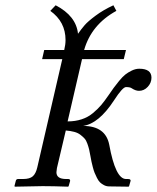

<svg xmlns="http://www.w3.org/2000/svg" viewBox="-20 -700 589 721"><path d="M193.8 -68.8Q191.9 -57.1 191.9 -53.2Q191.9 -27.8 228 -27.8H235.8Q244.6 -27.8 243.2 -20L237.8 -1L235.8 1Q179.2 -1 140.1 -1L36.1 1L34.2 -1L39.1 -20Q40.5 -27.8 47.9 -27.8H66.9Q91.8 -27.8 103.3 -38.1Q114.7 -48.3 120.1 -71.8L213.9 -478H138.2L146 -512.2H221.2Q226.1 -532.7 226.1 -549.8Q226.1 -618.2 168.9 -659.2L189 -680.2Q266.1 -640.1 272.9 -573.2Q285.6 -591.3 297.9 -605.5Q310.1 -619.6 338.9 -641.1Q367.7 -662.6 405.8 -680.2L417 -659.2Q323.2 -607.9 295.9 -512.2H453.1L444.8 -478H288.1L233.9 -244.1Q262.7 -244.1 286.6 -252Q310.5 -259.8 329.1 -275.4Q347.7 -291 359.9 -305.4Q372.1 -319.8 387.2 -341.8Q400.4 -360.8 407 -370.1Q413.6 -379.4 427 -395.8Q440.4 -412.1 450.7 -420.2Q460.9 -428.2 475.1 -435.1Q489.3 -441.9 502.9 -441.9Q548.8 -441.9 548.8 -408.2Q548.8 -389.2 534.9 -374Q521 -358.9 502 -358.9Q489.3 -358.9 475.1 -368.2Q469.2 -373 453.1 -373Q440.4 -373 408.2 -323.2Q351.1 -235.8 292 -227.1Q376 -227.1 390.1 -157.2Q413.6 -27.8 453.1 -27.8H460Q462.9 -27.8 465.3 -27.3Q467.8 -26.9 469.5 -24.9Q471.2 -22.9 470.2 -20L464.8 -1L462.9 1L390.1 0Q379.9 0 370.8 -4.6Q361.8 -9.3 355.7 -15.1Q349.6 -21 344 -32.2Q338.4 -43.5 335.2 -51.3Q332 -59.1 328.4 -73Q324.7 -86.9 323.5 -93.3Q322.3 -99.6 319.8 -112.8Q316.9 -129.4 314.7 -138.7Q312.5 -147.9 308.1 -160.4Q303.7 -172.9 297.6 -179.7Q291.5 -186.5 282 -193.8Q272.5 -201.2 258.8 -204.8Q245.1 -208.5 227.1 -210Z"/></svg>

Font: Common Serif SemiBold
Style: Italic
Weight: 600
Italic angle: -12°
Designer: Philipp H. Poll, Khaled Hosny
Foundry: Stefan Peev, Context Ltd.
Version: Version 1.026